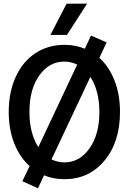

<svg xmlns="http://www.w3.org/2000/svg" viewBox="-20 -951 690 1032"><path d="M251 -763.2 337.9 -931.2H448.2L339.8 -763.2ZM184.1 61 100.1 22.9 139.2 -58.1Q85.9 -106 56.4 -180.9Q26.9 -255.9 26.9 -349.1Q26.9 -457 65.2 -539.3Q103.5 -621.6 171.4 -665.8Q239.3 -710 326.2 -710Q385.3 -710 436 -689L469.2 -759.8L553.2 -723.1L514.2 -640.1Q566.9 -591.8 595.9 -517.3Q625 -442.9 625 -349.1Q625 -188 541.7 -87.9Q458.5 12.2 326.2 12.2Q266.1 12.2 216.8 -8.8ZM138.2 -349.1Q138.2 -235.4 186 -160.2L395 -604Q360.4 -620.1 326.2 -620.1Q244.6 -620.1 191.4 -545.7Q138.2 -471.2 138.2 -349.1ZM326.2 -78.1Q407.7 -78.1 460.9 -153.3Q514.2 -228.5 514.2 -349.1Q514.2 -461.9 465.8 -538.1L256.8 -94.2Q291.5 -78.1 326.2 -78.1Z"/></svg>

Font: Azeret Mono
Style: Regular
Weight: 400
Designer: Martin Vácha
Foundry: Displaay
Version: Version 1.002